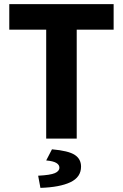

<svg xmlns="http://www.w3.org/2000/svg" viewBox="-20 -672 596 931"><path d="M204 0V-528H25V-652H531V-528H352V0ZM176 239 165 180Q224 177 246 167.5Q268 158 268 141Q268 127 253 118Q238 109 204 106L232 52Q312 59 342.5 79Q373 99 373 136Q373 187 321.5 211.5Q270 236 176 239Z"/></svg>

Font: Giro Regular
Style: Bold
Weight: 700
Designer: Paul D. Hunt
Foundry: Adobe Systems Incorporated
Version: Version 1.000;PS 1.0;hotconv 1.0.88;makeotf.lib2.5.647800